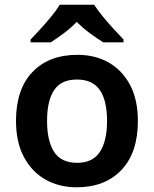

<svg xmlns="http://www.w3.org/2000/svg" viewBox="-20 -786 654 816"><path d="M566 -272Q566 -137 496 -63.5Q426 10 306 10Q231 10 173 -23Q115 -56 81.5 -119Q48 -182 48 -272Q48 -407 118 -480Q188 -553 309 -553Q385 -553 442.5 -520Q500 -487 533 -424.5Q566 -362 566 -272ZM180 -272Q180 -187 210 -140.5Q240 -94 308 -94Q374 -94 404.5 -140.5Q435 -187 435 -272Q435 -358 404.5 -403Q374 -448 307 -448Q240 -448 210 -403Q180 -358 180 -272ZM380 -766Q394 -744 416.5 -716.5Q439 -689 463 -663Q487 -637 505 -618V-606H419Q393 -622 363 -644Q333 -666 306 -693Q280 -666 251 -644.5Q222 -623 196 -606H110V-618Q129 -638 152.5 -663.5Q176 -689 198.5 -716.5Q221 -744 234 -766Z"/></svg>

Font: Noto Sans Javanese SemiBold
Style: Regular
Weight: 600
Version: Version 2.004